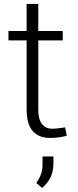

<svg xmlns="http://www.w3.org/2000/svg" viewBox="-20 -684 394 965"><path d="M231 9.3Q175.3 9.3 144.5 -25.1Q113.8 -59.6 113.8 -136.2V-481H22.5V-528.3H113.8V-664.1H172.4V-528.3H295.4V-481H172.4V-136.2Q172.4 -83.5 191.2 -60.3Q210 -37.1 241.2 -37.1Q257.8 -37.1 273.9 -39.3Q290 -41.5 307.1 -43.9L315.9 -2Q298.3 3.4 275.9 6.3Q253.4 9.3 231 9.3ZM191.4 260.7 162.1 235.4Q178.7 212.9 186.3 191.2Q193.8 169.4 193.8 139.6V102.5H248.5V138.7Q248.5 176.8 234.1 206.8Q219.7 236.8 191.4 260.7Z"/></svg>

Font: Roboto Slab LO Light
Style: Regular
Weight: 300
Designer: Google
Version: Version 2.000